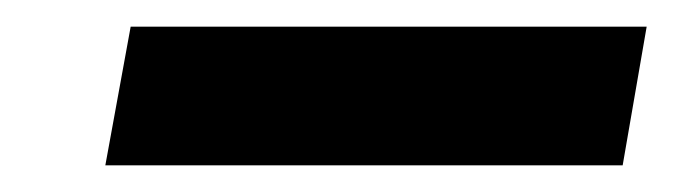

<svg xmlns="http://www.w3.org/2000/svg" viewBox="-20 -707 505 144"><path d="M59 -583 78 -687H465L447 -583Z"/></svg>

Font: DM Sans 36pt Black
Style: Italic
Weight: 900
Italic angle: -10°
Designer: Colophon Foundry, Jonny Pinhorn
Foundry: Colophon Foundry
Version: Version 4.004;gftools[0.9.30]